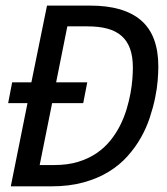

<svg xmlns="http://www.w3.org/2000/svg" viewBox="-20 -658 590 678"><path d="M22.9 -367.2H90.8L146 -638.2H298.8Q418 -638.2 478.5 -585.7Q539.1 -533.2 539.1 -422.9Q539.1 -403.3 536.9 -374.5Q534.7 -345.7 527.8 -312.5Q521 -279.3 509 -242.9Q497.1 -206.5 477.5 -171.9Q458 -137.2 429.9 -106Q401.9 -74.7 363.5 -51.3Q325.2 -27.8 274.9 -13.9Q224.6 0 161.1 0H18.1L77.1 -293.9H8.8ZM449.2 -418.9Q449.2 -458.5 439.2 -486.1Q429.2 -513.7 409.2 -531.2Q389.2 -548.8 359.1 -556.9Q329.1 -564.9 289.1 -564.9H217.8L178.2 -367.2H288.1L273.9 -293.9H164.1L120.1 -75.2H171.9Q218.8 -75.2 255.6 -86.4Q292.5 -97.7 320.8 -116.9Q349.1 -136.2 369.6 -161.6Q390.1 -187 404.3 -215.3Q418.5 -243.7 427.2 -272.9Q436 -302.2 440.9 -329.3Q445.8 -356.4 447.5 -379.6Q449.2 -402.8 449.2 -418.9Z"/></svg>

Font: Code New Roman
Style: Italic
Weight: 400
Italic angle: -11°
Monospace: yes
Designer: Sam Radian
Foundry: Code New Roman
Version: Version 1.508 October 19, 2014